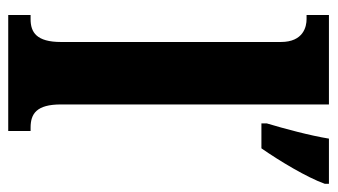

<svg xmlns="http://www.w3.org/2000/svg" viewBox="-192 -608 800 455"><g transform="rotate(90 207.5 -380.0)"><path d="M15 0H290V-53H282C249 -53 227 -67 227 -125V-760H15V-707H25C42 -707 79 -700 79 -646V-125C79 -67 56 -53 25 -53H15ZM272 -613V-600H331C361 -643 400 -708 415 -750V-760H308C301 -716 284 -653 272 -613Z"/></g></svg>

Font: Noto Serif Thai ExtraCondensed ExtraBold
Style: Regular
Weight: 800
Width: 2
Designer: Monotype Design Team
Foundry: Monotype Imaging Inc.
Version: Version 2.002